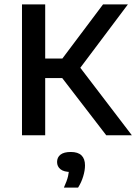

<svg xmlns="http://www.w3.org/2000/svg" viewBox="-20 -615 620 873"><path d="M463 0 229.5 -303.5 448.5 -595H561.5L334 -292L335.5 -319.5L579.5 0ZM80 0V-595H185.5V0ZM169.5 -260V-349H273.5V-260ZM270.5 238Q284.5 207.5 289.5 185.8Q294.5 164 294.5 142L312 167H303Q270.5 167 255 154.5Q239.5 142 239.5 121.5Q239.5 100.5 255 88.2Q270.5 76 302 76Q334.5 76 350.5 91.5Q366.5 107 366.5 137Q366.5 160 358.2 187.2Q350 214.5 335 238Z"/></svg>

Font: Encode Sans SC Condensed Thin Medium
Style: Regular
Weight: 500
Version: Version 3.002